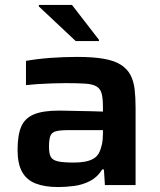

<svg xmlns="http://www.w3.org/2000/svg" viewBox="-20 -748 648 776"><path d="M215 8Q162 8 125 -6Q88 -20 69.5 -53Q51 -86 51 -142Q51 -201 65.5 -235.5Q80 -270 116.5 -285.5Q153 -301 219 -301Q229 -301 249 -300.5Q269 -300 295 -299.5Q321 -299 347.5 -298.5Q374 -298 396 -297V-317Q396 -352 390.5 -371Q385 -390 369.5 -399Q354 -408 324 -410Q294 -412 246 -412Q222 -412 190.5 -411Q159 -410 130 -408Q101 -406 85 -404V-502Q130 -510 183.5 -514Q237 -518 292 -518Q356 -518 399 -510.5Q442 -503 468 -486.5Q494 -470 507 -445.5Q520 -421 524 -388Q528 -355 528 -312V0H404L400 -63H393Q374 -32 344 -16.5Q314 -1 280 3.5Q246 8 215 8ZM278 -91Q303 -91 322.5 -94.5Q342 -98 356.5 -106Q371 -114 379 -128Q387 -143 391.5 -162.5Q396 -182 396 -208V-222H255Q223 -222 206 -217.5Q189 -213 183.5 -198.5Q178 -184 178 -155Q178 -128 185 -114.5Q192 -101 213.5 -96Q235 -91 278 -91ZM286 -582 137 -722V-728H271L380 -587V-582Z"/></svg>

Font: Saira SemiExpanded SemiBold
Style: Regular
Weight: 600
Width: 6
Designer: Hector Gatti with collaboration of the Omnibus-Type team
Foundry: Omnibus-Type
Version: Version 1.101